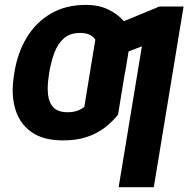

<svg xmlns="http://www.w3.org/2000/svg" viewBox="-20 -573 782 797"><path d="M260.7 -107.1Q282.6 -107.1 299.6 -112.9Q316.7 -118.6 329.9 -129.2L358.7 -304.4H504L470 -97.1Q446.8 -68 415.4 -43.6Q384.1 -19.2 341.4 -4.7Q298.7 9.8 241.3 9.8Q159 9.8 109.8 -25.4Q60.6 -60.7 43.1 -121.4Q25.5 -182.1 37.6 -257.3L39.5 -271Q52.5 -353.1 90.7 -416.6Q128.9 -480.1 190.8 -516.4Q252.8 -552.7 336.8 -552.7Q389.1 -552.7 427.4 -534.5Q465.7 -516.3 490.5 -489.3Q515.3 -462.2 526.3 -435.4L499.7 -274.2L355.2 -284.1L375.8 -408.4Q366.5 -422 351.2 -429.2Q335.8 -436.3 312.5 -436.3Q271 -436.3 245.5 -414.1Q220 -391.9 205.9 -354.4Q191.8 -316.8 184.3 -271L182.4 -257.3Q175.7 -215 179.3 -181.1Q182.8 -147.2 201.9 -127.2Q221 -107.1 260.7 -107.1ZM742 -545.9 618.4 204.1H472.5L569 -380.7L445.3 -333.4L468.6 -474.4L641.5 -545.9Z"/></svg>

Font: Inter Variable
Style: Italic
Weight: 400
Italic angle: -9.39999°
Designer: Rasmus Andersson
Foundry: rsms
Version: Version 4.001;git-9221beed3